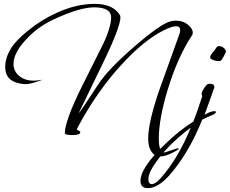

<svg xmlns="http://www.w3.org/2000/svg" viewBox="-20 -667 1191 995"><path d="M808 144Q796 144 789 140Q748 119 748 52Q748 -36 809 -210Q835 -281 860.5 -353Q886 -425 912 -497Q913 -501 913.5 -504Q914 -507 914 -510Q914 -531 893 -531Q870 -531 827 -509Q732 -462 621 -344Q484 -199 378 2Q380 7 390 11.5Q400 16 395 20Q395 33 353 33Q316 33 316 22Q316 -7 338 -68.5Q360 -130 407 -224L502 -414Q531 -470 543.5 -511Q556 -552 556 -576Q556 -629 468 -629Q391 -629 251 -563Q172 -525 114 -461Q50 -393 50 -335Q50 -298 79.5 -273.5Q109 -249 154 -249Q171 -249 187 -252L201 -254Q140 -231 116 -231Q86 -231 59 -241Q7 -260 7 -320Q7 -366 35 -413Q59 -455 125 -508Q194 -565 275 -601Q376 -647 471 -647Q566 -647 602 -588Q604 -582 604 -576Q604 -553 582 -494.5Q560 -436 514 -341L388 -81Q390 -78 490 -231Q542 -310 679 -428Q811 -542 862 -556Q875 -560 892 -560Q928 -560 953.5 -539.5Q979 -519 979 -497Q979 -489 975 -484Q900 -370 849 -202Q826 -126 814.5 -62.5Q803 1 803 51Q803 127 834 123Q844 119 859 114.5Q874 110 895 103Q898 102 903 102Q918 102 877 123Q837 144 808 144ZM1121 -351Q1105 -349 1087 -355Q1069 -361 1069 -370Q1069 -375 1073 -382Q1077 -389 1083 -396Q1100 -417 1103 -422.5Q1106 -428 1115 -428Q1137 -428 1150 -406Q1151 -405 1151 -402Q1151 -395 1140 -376Q1127 -352 1121 -351ZM746 308Q708 308 708 270Q708 239 735 196Q752 169 778.5 138.5Q805 108 842 74Q908 10 982 -37Q999 -79 1028 -168V-169Q1028 -171 1026.5 -174Q1025 -177 1025 -180Q1025 -194 1047 -223Q1054 -233 1067 -233Q1091 -233 1091 -215Q1091 -211 1088 -206Q1081 -186 1069 -152.5Q1057 -119 1040 -72Q1072 -91 1091 -91Q1099 -91 1099 -87Q1099 -77 1074 -68Q1064 -64 1052.5 -59Q1041 -54 1028 -47Q958 127 859 240Q799 308 746 308ZM767 287Q786 287 813 256Q902 156 969 -6Q836 93 771 200Q749 235 749 262Q749 287 767 287Z"/></svg>

Font: Ephesis
Style: Regular
Weight: 400
Designer: Robert E. Leuschke
Foundry: Robert E. Leuschke
Version: Version 1.010; ttfautohint (v1.8.3)